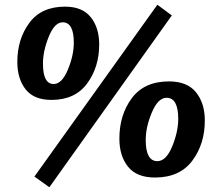

<svg xmlns="http://www.w3.org/2000/svg" viewBox="-20 -740 911 809"><path d="M483 -156Q483 -256 535.5 -326.5Q588 -397 692 -397Q769 -397 806 -351Q843 -305 843 -232Q843 -133 790 -62.5Q737 8 633 8Q556 8 519.5 -37.5Q483 -83 483 -156ZM731 -239Q731 -328 682 -328Q646 -328 620 -266.5Q594 -205 594 -150Q594 -61 643 -61Q680 -61 705.5 -123Q731 -185 731 -239ZM53 -479Q53 -575 103.5 -643.5Q154 -712 254 -712Q327 -712 362.5 -667.5Q398 -623 398 -553Q398 -457 347 -388Q296 -319 197 -319Q123 -319 88 -363.5Q53 -408 53 -479ZM291 -560Q291 -646 244 -646Q210 -646 185.5 -585.5Q161 -525 161 -472Q161 -386 206 -386Q241 -386 266 -446.5Q291 -507 291 -560ZM643 -720 704 -675 188 49 125 4Z"/></svg>

Font: Andada
Style: Bold Italic
Weight: 700
Italic angle: -8.29999°
Designer: Carolina Giovagnoli
Foundry: Carolina Giovagnoli
Version: Version 1.003